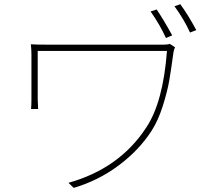

<svg xmlns="http://www.w3.org/2000/svg" viewBox="-20 -870 1040 927"><path d="M799.8 -658.2 825.2 -641.6Q820.3 -633.8 817.4 -616.2Q805.7 -530.3 796.9 -479.5Q788.1 -428.7 766.1 -358.9Q744.1 -289.1 712.9 -240.2Q652.3 -145.5 553.7 -71.8Q455.1 2 335.9 37.1L310.5 12.7Q557.6 -56.6 686.5 -254.9Q767.6 -377 786.1 -624H162.1V-389.6Q162.1 -378.9 164.1 -343.8H129.9Q131.8 -361.3 131.8 -389.6V-606.4Q131.8 -630.9 128.9 -656.2Q151.4 -654.3 219.7 -654.3H768.6Q789.1 -654.3 799.8 -658.2ZM822.3 -839.8 850.6 -849.6Q889.6 -795.9 927.7 -724.6L897.5 -712.9Q868.2 -777.3 822.3 -839.8ZM707 -814.5 736.3 -824.2Q766.6 -780.3 811.5 -699.2L781.2 -686.5Q751 -752.9 707 -814.5Z"/></svg>

Font: Gen Shin Gothic ExtraLight
Style: Regular
Weight: 100
Designer: [Source Han Sans]
Ryoko NISHIZUKA  (kana & ideographs); Paul D. Hunt (Latin, Greek & Cyrillic); Wenlong ZHANG  (bopomofo
Version: Version 1.002.20150607